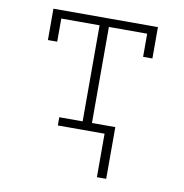

<svg xmlns="http://www.w3.org/2000/svg" viewBox="-81 -596 836 874"><g transform="rotate(10 337.5 -159.5)"><path d="M424 201V0H208V-38H316V-482H139V-375H96V-520H579V-375H536V-482H359V-38H467V201Z"/></g></svg>

Font: Iosevka Etoile Extralight
Style: Regular
Weight: 200
Designer: Belleve Invis
Foundry: Belleve Invis
Version: Version 22.1.2; ttfautohint (v1.8.4)